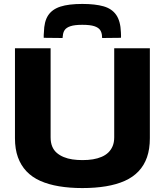

<svg xmlns="http://www.w3.org/2000/svg" viewBox="-20 -945 837 975"><path d="M56 -243V-700H237V-248Q237 -221 245 -201.5Q253 -182 268 -169Q283 -156 303.5 -147.5Q324 -139 348 -135.5Q372 -132 399 -132Q428 -132 452 -136Q476 -140 496 -148.5Q516 -157 530 -170.5Q544 -184 552 -203Q560 -222 560 -248V-700H741V-243Q741 -188 726.5 -146.5Q712 -105 683.5 -75Q655 -45 613.5 -26.5Q572 -8 518 1Q464 10 398 10Q334 10 280 1Q226 -8 184.5 -26.5Q143 -45 114.5 -75Q86 -105 71 -146.5Q56 -188 56 -243ZM398 -925Q463 -925 505.5 -913Q548 -901 570 -869.5Q592 -838 594 -781Q594 -774 594.5 -767Q595 -760 594 -753L499 -752Q498 -755 498 -757Q498 -759 498 -762Q497 -780 488.5 -792.5Q480 -805 459 -812Q438 -819 398 -819Q359 -819 338 -812Q317 -805 308.5 -792.5Q300 -780 299 -762Q298 -759 298 -757Q298 -755 298 -752L202 -753Q202 -760 202 -767.5Q202 -775 203 -781Q204 -836 224.5 -867Q245 -898 287 -911.5Q329 -925 398 -925Z"/></svg>

Font: Georama SemiExpanded
Style: Bold
Weight: 700
Width: 6
Designer: Jean-Baptiste Levee
Foundry: Production Type
Version: Version 1.001